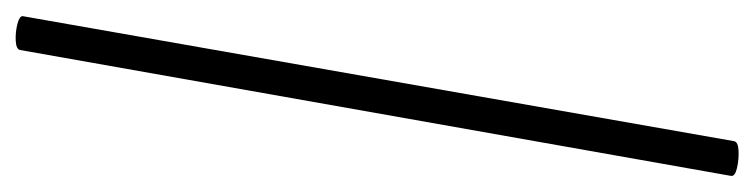

<svg xmlns="http://www.w3.org/2000/svg" viewBox="-374 -408 936 238"><g transform="rotate(90 94.0 -289.0)"><path d="M37 154Q36 159 25.5 159.5Q15 160 5 157.5Q-5 155 -5 151L150 -731Q151 -736 162 -736.5Q173 -737 183.5 -734.5Q194 -732 193 -727Z"/></g></svg>

Font: Cormorant Infant Light
Style: Bold Italic
Weight: 700
Italic angle: -10°
Version: Version 4.001